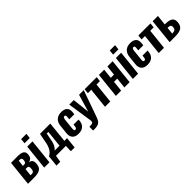

<svg xmlns="http://www.w3.org/2000/svg" viewBox="333 -2371 4139 4139"><g transform="rotate(-45 2402.5 -302.0)"><path d="M223.1 -350.6H262.7Q291 -350.6 304.9 -367.9Q318.8 -385.3 322.8 -420.4Q323.7 -428.7 323.7 -436Q323.2 -460.4 314.5 -474.6Q302.7 -492.7 266.6 -492.7H237.8ZM195.8 -91.3H221.7Q232.4 -91.3 239.5 -91.8Q246.6 -92.3 255.6 -93.8Q264.6 -95.2 270.5 -98.4Q276.4 -101.6 283.2 -107.7Q290 -113.8 294.2 -122.3Q298.3 -130.9 301.8 -143.3Q305.2 -155.8 307.1 -172.4Q308.6 -187 308.6 -198.7Q308.6 -210.4 307.9 -219.2Q307.1 -228 304 -234.9Q300.8 -241.7 298.1 -246.1Q295.4 -250.5 289.8 -253.4Q284.2 -256.3 280 -258.1Q275.9 -259.8 268.1 -260.5Q260.3 -261.2 255.1 -261.5Q250 -261.7 240.7 -261.7H213.9ZM26.9 0 87.4 -578.1H289.6Q339.4 -578.1 375.2 -571.3Q411.1 -564.5 431.4 -551.8Q451.7 -539.1 463.4 -521.5Q474.6 -503.4 476.6 -481.4Q477.5 -471.2 477.5 -460Q477.5 -447.3 476.6 -434.1Q471.2 -380.9 446 -353.3Q420.9 -325.7 375.5 -314.5Q432.6 -299.8 451.2 -264.2Q464.8 -237.8 464.4 -197.3Q464.4 -183.1 462.9 -168Q457 -109.4 432.6 -73.5Q408.2 -37.6 356.7 -18.8Q305.2 0 222.2 0Z M591.8 -670.9 603.5 -785.6H764.6L752.4 -670.9ZM521.5 0 582 -578.1H742.2L681.6 0Z M937.5 -100.1H1088.4L1128.4 -480.5H1079.6L1057.1 -366.7Q1041 -254.9 1011 -193.8Q981 -132.8 937.5 -100.1ZM738.3 156.7 765.1 -98.1Q834.5 -131.3 876 -203.6Q917.5 -275.9 937 -403.3L970.7 -578.1H1285.2L1235.4 -100.1H1318.8L1292 156.7H1176.8L1182.6 0H880.9L854.5 156.7Z M1562 9.8Q1466.8 9.8 1420.9 -42Q1383.3 -84.5 1382.8 -155.3Q1382.8 -170.4 1384.8 -187L1406.2 -391.6Q1416 -484.9 1472.7 -536.4Q1529.3 -587.9 1625 -587.9Q1718.3 -587.9 1763.2 -543.9Q1800.8 -507.3 1800.8 -440.9Q1800.8 -427.7 1799.3 -413.6L1793 -353.5H1638.7L1645.5 -417.5Q1646.5 -427.7 1646.5 -436.5Q1646.5 -456.1 1641.1 -464.8Q1633.3 -477.5 1613.8 -477.5Q1593.8 -477.5 1583.3 -461.9Q1572.8 -446.3 1568.4 -406.7L1543.9 -170.4Q1542.5 -156.2 1542.5 -145.5Q1542.5 -126 1547.4 -116.2Q1555.2 -101.6 1574.2 -101.6Q1594.2 -101.6 1604.7 -115Q1615.2 -128.4 1618.7 -159.7L1624.5 -208.5H1778.3L1773.4 -166Q1764.2 -79.6 1709.5 -34.9Q1654.8 9.8 1562 9.8Z M1832 182.1 1832.5 66.9Q1862.8 66.9 1881.6 65.4Q1900.4 64 1914.8 59.3Q1929.2 54.7 1936 48.8Q1942.9 43 1946 30.5Q1949.2 18.1 1948.7 4.2Q1948.2 -9.8 1945.3 -33.2L1862.8 -578.1H2001L2025.4 -360.4L2044.4 -181.6L2097.7 -360.4L2162.1 -578.1H2305.2L2096.7 9.3Q2083 48.3 2072.3 72.3Q2061.5 96.2 2045.9 117.4Q2030.3 138.7 2013.7 149.7Q1997.1 160.6 1970.2 168.9Q1943.4 177.2 1911.4 179.7Q1879.4 182.1 1832 182.1Z M2375 0 2424.3 -468.8H2320.8L2332 -578.1H2700.7L2689 -468.8H2585L2535.2 0Z M2707 0 2767.6 -578.1H2927.7L2904.3 -353.5H3002.4L3025.9 -578.1H3186L3125.5 0H2965.3L2990.7 -242.7H2892.6L2867.2 0Z M3294.4 -670.9 3306.2 -785.6H3467.3L3455.1 -670.9ZM3224.1 0 3284.7 -578.1H3444.8L3384.3 0Z M3665 9.8Q3569.8 9.8 3523.9 -42Q3486.3 -84.5 3485.8 -155.3Q3485.8 -170.4 3487.8 -187L3509.3 -391.6Q3519 -484.9 3575.7 -536.4Q3632.3 -587.9 3728 -587.9Q3821.3 -587.9 3866.2 -543.9Q3903.8 -507.3 3903.8 -440.9Q3903.8 -427.7 3902.3 -413.6L3896 -353.5H3741.7L3748.5 -417.5Q3749.5 -427.7 3749.5 -436.5Q3749.5 -456.1 3744.1 -464.8Q3736.3 -477.5 3716.8 -477.5Q3696.8 -477.5 3686.3 -461.9Q3675.8 -446.3 3671.4 -406.7L3647 -170.4Q3645.5 -156.2 3645.5 -145.5Q3645.5 -126 3650.4 -116.2Q3658.2 -101.6 3677.2 -101.6Q3697.3 -101.6 3707.8 -115Q3718.3 -128.4 3721.7 -159.7L3727.5 -208.5H3881.3L3876.5 -166Q3867.2 -79.6 3812.5 -34.9Q3757.8 9.8 3665 9.8Z M4013.2 0 4062.5 -468.8H3959L3970.2 -578.1H4338.9L4327.1 -468.8H4223.1L4173.3 0Z M4515.1 -91.8H4518.1Q4574.7 -92.8 4598.6 -108.6Q4622.6 -124.5 4627.4 -168.5Q4628.4 -177.7 4628.4 -185.5Q4628.9 -218.8 4612.3 -232.4Q4591.8 -249.5 4536.1 -250.5H4531.7ZM4345.2 0 4405.8 -578.1H4565.9L4541.5 -344.7H4546.9Q4609.9 -344.7 4652.1 -336.7Q4694.3 -328.6 4724.6 -309.1Q4754.9 -289.1 4766.6 -254.9Q4774.4 -231.4 4774.4 -200.2Q4774.4 -185.5 4772.5 -169.4Q4763.2 -77.6 4702.4 -38.8Q4641.6 0 4510.3 0Z"/></g></svg>

Font: Oswald
Style: Bold
Weight: 700
Designer: Vernon Adams
Foundry: Vernon Adams
Version: 3.0; ttfautohint (v0.94.23-7a4d-dirty) -l 8 -r 50 -G 200 -x 